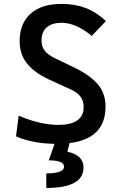

<svg xmlns="http://www.w3.org/2000/svg" viewBox="-20 -723 626 978"><path d="M269 9.8Q149.9 9.8 61.5 -28.3L75.2 -133.8Q184.1 -86.9 276.9 -86.9Q406.2 -86.9 406.2 -178.2Q406.2 -237.3 344.2 -265.6L228 -318.8Q156.2 -352.1 118.2 -398.9Q80.1 -445.8 80.1 -512.7Q80.1 -603.5 135.7 -653.3Q191.4 -703.1 293.5 -703.1Q362.3 -703.1 416.7 -682.1Q471.2 -661.1 519.5 -615.7L447.3 -540Q367.2 -606.9 293.9 -606.9Q245.1 -606.9 218.3 -583.7Q191.4 -560.5 191.4 -516.1Q191.4 -484.4 209.2 -463.1Q227.1 -441.9 261.2 -425.8L361.3 -377.4Q437.5 -340.8 477.5 -294.4Q517.6 -248 517.6 -179.7Q517.6 9.8 269 9.8ZM215.8 234.4V160.2Q306.2 160.2 306.2 126Q306.2 93.8 228.5 93.8L262.2 -2.9L335.4 2.4L323.2 49.8Q405.3 66.9 405.3 130.4Q405.3 234.4 215.8 234.4Z"/></svg>

Font: Caskaydia Cove Medium
Style: Regular
Weight: 500
Monospace: yes
Designer: Aaron Bell
Foundry: Saja Typeworks
Version: Version 4.300; ttfautohint (v1.8.3)